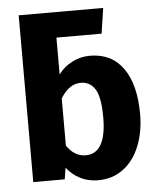

<svg xmlns="http://www.w3.org/2000/svg" viewBox="-54 -788 698 851"><g transform="rotate(-5 295.5 -362.5)"><path d="M559 -259Q559 -180 533.5 -117Q508 -54 460.5 -18.5Q413 17 348 17Q305 17 269.5 -1Q234 -19 209 -51L201 0H61V-742H437L420 -629H219V-465Q243 -498 280.5 -517Q318 -536 359 -536Q456 -536 507.5 -463Q559 -390 559 -259ZM395 -259Q395 -349 372.5 -384.5Q350 -420 309 -420Q256 -420 219 -358V-149Q234 -125 256 -111.5Q278 -98 303 -98Q395 -98 395 -259Z"/></g></svg>

Font: Fira Sans BGR
Style: Bold
Weight: 700
Designer: bBox Type GmbH & Carrois Corporate GbR & Edenspiekermann AG
Foundry: bBox Type GmbH & Carrois Corporate GbR & Edenspiekermann AG
Version: Version 4.301